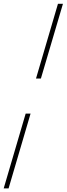

<svg xmlns="http://www.w3.org/2000/svg" viewBox="-64 -788 361 1040"><path d="M157.5 -362.5H131L250 -767.5H277ZM-44 232.5 75 -172.5H101.5L-17.5 232.5Z"/></svg>

Font: Newsreader 72pt ExtraLight
Style: Italic
Weight: 275
Italic angle: -17°
Designer: Hugues Gentile
Foundry: Production Type
Version: Version 1.003; ttfautohint (v1.8.3)